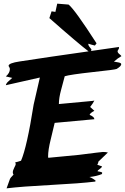

<svg xmlns="http://www.w3.org/2000/svg" viewBox="-20 -997 684 1050"><path d="M334 -580Q324 -542 314 -505Q302 -461 302 -428Q359 -434 474 -444Q488 -445 496 -447Q490 -434 473 -412L496 -391Q473 -379 470 -369Q496 -358 496 -345Q424 -338 279 -325Q277 -315 257 -233Q243 -177 243 -141Q243 -141 244 -134Q300 -139 411 -150Q536 -166 543 -166Q558 -166 570 -163L518 -113Q518 -105 512 -96L538 -87Q536 -80 525 -72.5Q514 -65 513 -61Q513 -60 526 -58Q539 -56 539 -51Q539 -51 537 -45Q508 -33 469 -29Q486 -23 503 -9L501 -4Q420 6 258.5 14.5Q97 23 16 33Q22 16 34 -17Q36 -24 54 -42Q50 -48 50 -54Q50 -65 58 -80Q66 -95 66 -99Q66 -104 63 -109Q74 -111 95 -118Q127 -191 164 -425Q176 -474 198 -573L12 -531Q14 -542 27 -553Q45 -569 47 -571L12 -579Q34 -598 34 -619Q34 -625 30.5 -630Q27 -635 27 -637Q27 -652 88 -661Q146 -670 261 -687L630 -740L631 -736Q631 -731 627 -725.5Q623 -720 623 -717Q623 -709 632.5 -701.5Q642 -694 644 -690Q624 -679 603 -660Q605 -659 626 -656Q643 -653 643 -646Q643 -635 618 -620Q611 -616 489 -603Q362 -589 334 -580ZM250 -898 262 -935 283 -932 293 -977 355 -972Q389 -945 508 -760L499 -748Q477 -753 464 -758Q463 -756 463 -754Q463 -747 480 -727Q480 -714 467 -714Q410 -757 250 -898Z"/></svg>

Font: Ode an Erik AH
Style: Regular
Weight: 400
Designer: Andreas Höfeld
Foundry: Fontgrube AH
Version: Version 2.00